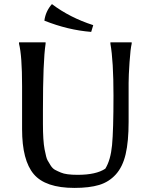

<svg xmlns="http://www.w3.org/2000/svg" viewBox="-20 -907 741 939"><path d="M609 -501V-311Q609 -215 594.5 -153Q580 -91 546.5 -54Q513 -17 465 -2.5Q417 12 344 12Q202 12 145 -55.5Q88 -123 88 -275V-486Q88 -635 73 -693V-700H203V-693Q190 -608 190 -367Q190 -367 190 -302Q190 -219 198 -177Q206 -135 212 -124Q218 -113 227.5 -98Q237 -83 249 -76.5Q261 -70 278 -63Q303 -52 360 -52Q450 -52 495 -82Q521 -124 528 -197Q535 -270 535 -439.5Q535 -609 520 -693V-700H624V-693Q618 -669 613.5 -602.5Q609 -536 609 -501ZM436 -784 426 -751Q312 -760 197 -806Q203 -852 234 -887Q321 -821 436 -784Z"/></svg>

Font: Asul
Style: Regular
Weight: 400
Version: Version 1.001